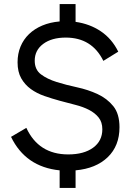

<svg xmlns="http://www.w3.org/2000/svg" viewBox="-20 -820 659 940"><path d="M272 14Q105 -3 34 -150L109 -194Q169 -64 314 -64Q391 -64 436 -97Q481 -130 481 -187Q481 -222 463 -244.5Q445 -267 416 -282Q387 -297 349.5 -306.5Q312 -316 273.5 -326.5Q235 -337 197.5 -350Q160 -363 131 -384Q102 -405 84 -436.5Q66 -468 66 -515Q66 -557 80.5 -592Q95 -627 122 -653Q149 -679 187 -695Q225 -711 272 -715V-800H350V-713Q420 -703 474 -666.5Q528 -630 559 -567L486 -522Q430 -636 302 -636Q233 -636 191.5 -605Q150 -574 150 -523Q150 -479 180.5 -456Q211 -433 257.5 -418.5Q304 -404 357.5 -392.5Q411 -381 457.5 -359.5Q504 -338 534.5 -300.5Q565 -263 565 -197Q565 -106 507.5 -50.5Q450 5 350 14V100H272Z"/></svg>

Font: NT Somic
Style: Regular
Weight: 400
Designer: Ravid Balaliev — lead type designer, mastering
Michael Voronin — secret advisor, marketing
Ivan Kovalenko — best boy
Foundry: NT Type
Version: Version 0.7